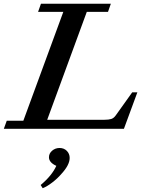

<svg xmlns="http://www.w3.org/2000/svg" viewBox="-33 -683 780 1018"><path d="M-12.7 0 2.9 -43H90.8L302.7 -620.1H168.9L184.1 -663.1H554.7L539.6 -620.1H427.2L217.3 -47.9H520Q543 -47.9 556.9 -52.2Q570.8 -56.6 581.5 -72.3L668 -193.4H695.3L624 0ZM193.4 314.9 182.6 297.9Q242.7 247.6 265.6 196.3Q226.6 178.7 226.6 150.9Q226.6 130.4 243.4 116Q260.3 101.6 282.7 101.6Q306.2 101.6 321.3 116.9Q336.4 132.3 336.4 154.3Q336.4 191.9 292 239.7Q272 263.2 243.9 284.7Q215.8 306.2 193.4 314.9Z"/></svg>

Font: Elstob 6pt SemiBold
Style: Italic
Weight: 600
Italic angle: -20°
Designer: Peter S. Baker
Version: Version 1.015